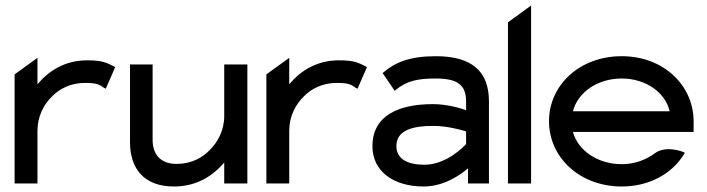

<svg xmlns="http://www.w3.org/2000/svg" viewBox="-20 -666 2567 697"><path d="M33 0H116V-191C116 -244 139 -287 169 -316C195 -343 236 -365 288 -365C333 -365 340 -359 358 -347L364 -344L398 -422L394 -425C366 -438 354 -447 296 -447C215 -447 156 -408 116 -360V-456L33 -396Z M452 -149C452 -54 503 11 611 11C695 11 753 -28 794 -76V0H878V-432H794V-245C794 -192 770 -149 740 -120C714 -93 674 -71 621 -71C561 -71 534 -107 534 -159V-432H452Z M947 0H1030V-191C1030 -244 1053 -287 1083 -316C1109 -343 1150 -365 1202 -365C1247 -365 1254 -359 1272 -347L1278 -344L1312 -422L1308 -425C1280 -438 1268 -447 1210 -447C1129 -447 1070 -408 1030 -360V-456L947 -396Z M1332 -135C1332 -46 1406 11 1518 11C1594 11 1655 -34 1679 -55V0H1755V-298C1755 -409 1691 -462 1562 -462C1469 -462 1415 -440 1373 -404L1369 -401L1413 -336L1417 -340C1457 -372 1494 -381 1562 -381C1639 -381 1672 -359 1672 -298V-266C1655 -272 1605 -288 1552 -288C1426 -288 1332 -246 1332 -135ZM1419 -136C1419 -193 1478 -209 1552 -209C1604 -209 1656 -194 1672 -189V-143C1663 -133 1600 -68 1521 -68C1459 -68 1419 -89 1419 -136Z M1824 0H1908V-646L1824 -585Z M1973 -226C1973 -95 2084 11 2237 11C2338 11 2420 -36 2463 -106L2466 -111L2461 -114C2461 -114 2397 -141 2355 -108C2323 -85 2283 -70 2237 -70C2151 -70 2078 -119 2060 -187H2498V-225C2498 -356 2389 -462 2237 -462C2084 -462 1973 -357 1973 -226ZM2060 -262C2077 -330 2148 -381 2237 -381C2324 -381 2395 -331 2411 -262Z"/></svg>

Font: Charger Pro
Style: BdExt
Weight: 700
Designer: Jasper
Foundry: Cannot Into Space Fonts
Version: Version 1.09